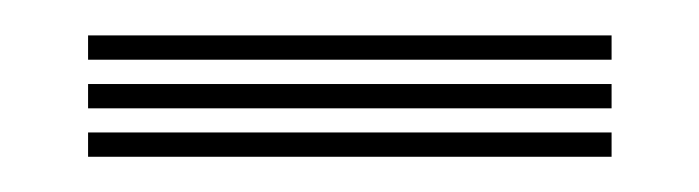

<svg xmlns="http://www.w3.org/2000/svg" viewBox="-20 -435 397 109"><path d="M30 -401.1V-414.9H327.2V-401.1ZM30 -346V-359.8H327.2V-346ZM30 -373.5V-387.3H327.2V-373.5Z"/></svg>

Font: Big Shoulders Inline Text Thin
Style: Regular
Weight: 100
Designer: Patric King
Foundry: XO Type Co
Version: Version 2.002